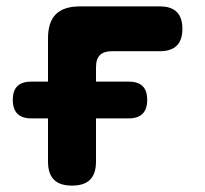

<svg xmlns="http://www.w3.org/2000/svg" viewBox="-20 -570 640 600"><path d="M205 10Q167 10 148.5 -8.5Q130 -27 130 -65V-200H78Q49 -200 34.5 -214.5Q20 -229 20 -258Q20 -287 34.5 -301Q49 -315 78 -315H130V-450Q130 -501 154.5 -525.5Q179 -550 230 -550H480Q515 -550 532.5 -532.5Q550 -515 550 -480Q550 -445 532.5 -427.5Q515 -410 480 -410H330Q305 -410 292.5 -398Q280 -386 280 -360V-315H382Q411 -315 425.5 -301Q440 -287 440 -258Q440 -229 425.5 -214.5Q411 -200 382 -200H280V-65Q280 -27 261.5 -8.5Q243 10 205 10Z"/></svg>

Font: Maple Mono NL ExtraBold
Style: Regular
Weight: 800
Monospace: yes
Designer: subframe7536
Version: Version 7.000